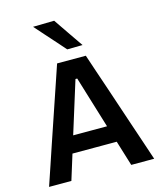

<svg xmlns="http://www.w3.org/2000/svg" viewBox="-138 -1068 984 1168"><g transform="rotate(-15 354.5 -484.0)"><path d="M24 0Q43.5 -57.5 65 -121Q86.5 -184.5 105.5 -241.5L188.5 -486Q211 -552.5 229.2 -605.8Q247.5 -659 265.5 -713H446.5Q465 -657 483 -604Q501 -551 523 -486L605 -241Q625 -182 646 -119.5Q667 -57 686 0H541.5Q523.5 -58.5 504.5 -120.5Q485.5 -182.5 468.5 -237.5L360 -592.5H349L239.5 -241.5Q221.5 -184 202.2 -121.2Q183 -58.5 164.5 0ZM182.5 -159 196.5 -265H529.5L541 -159ZM347.5 -779.5Q321 -810 293.5 -840.5Q266 -871 238.5 -902.2Q211 -933.5 182 -966L315.5 -968.5Q347.5 -921.5 379.5 -874.8Q411.5 -828 444 -781Z"/></g></svg>

Font: Commissioner Thin SemiBold
Style: Regular
Weight: 600
Version: Version 1.000